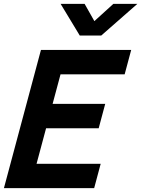

<svg xmlns="http://www.w3.org/2000/svg" viewBox="-79 -980 735 1000"><path d="M236.6 -960 336.4 -795H448.4L636.6 -960H511.6L412.5 -870L361.6 -960ZM-58.6 0H411.4L445.4 -127H111.4L161 -312H435L469 -439H195L236.3 -593H570.3L604.3 -720H134.3Z"/></svg>

Font: Manrope
Style: ExtraBoldItalic
Weight: 800
Italic angle: -15°
Designer: Mikhail Sharanda
Foundry: Mikhail Sharanda
Version: Version 4.502;hotconv 1.0.109;makeotfexe 2.5.65596